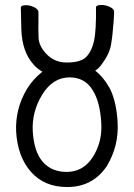

<svg xmlns="http://www.w3.org/2000/svg" viewBox="-20 -736 540 774"><path d="M251 18Q159 18 105 -43Q51 -104 45 -206Q43 -250 53.5 -293Q64 -336 89 -378Q112 -416 151 -447Q131 -458 116 -475Q69 -526 66 -618L64 -705Q64 -715 85 -715Q102 -715 118.5 -706.5Q135 -698 135 -687V-650Q134 -618 135.5 -583.5Q137 -549 169 -516.5Q201 -484 249 -484Q307 -484 329 -508Q351 -532 359.5 -573Q368 -614 367 -706Q367 -716 389 -716Q406 -716 423 -708Q440 -700 440 -689Q440 -676 438 -649Q434 -591 427 -553Q420 -515 385 -470Q376 -459 364 -451Q400 -423 426 -373Q450 -320 454 -244Q460 -149 411 -67Q354 18 251 18ZM248 -43Q334 -43 373 -140Q392 -186 388 -244Q383 -328 351.5 -376Q320 -424 261 -424Q193 -424 150.5 -355Q108 -286 112 -207Q117 -124 152.5 -83.5Q188 -43 248 -43Z"/></svg>

Font: LXGW WenKai Mono Lite
Style: Regular
Weight: 400
Monospace: yes
Designer: LXGW / Fontworks Inc.
Foundry: LXGW / Fontworks Inc.
Version: Version 1.520; June 14, 2025